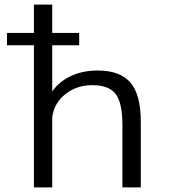

<svg xmlns="http://www.w3.org/2000/svg" viewBox="-20 -820 750 840"><path d="M128.5 0V-622H10.5V-676H128.5V-800H208.5V-676H326.5V-622H208.5V-420Q238.5 -463 289.8 -487.2Q341 -511.5 408 -511.5Q505 -511.5 550.5 -459Q596 -406.5 596 -286V0H515.5V-274.5Q515.5 -369.5 486.2 -408.5Q457 -447.5 383 -447.5Q316.5 -447.5 266.8 -408.8Q217 -370 208.5 -308V0Z"/></svg>

Font: League Mono Light
Style: Regular
Weight: 300
Width: 6
Designer: Tyler Finck
Foundry: The League of Moveable Type / Tyler Finck
Version: Version 2.210